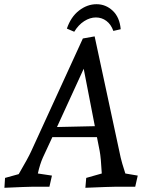

<svg xmlns="http://www.w3.org/2000/svg" viewBox="-20 -888 729 913"><path d="M4 -42 69 -60Q114 -137 128 -168L374 -705L430 -715L554 -138Q558 -119 576 -63L635 -53L623 0H528Q504 0 386 5L390 -42L464 -63Q460 -139 454 -170L441 -236H229L184 -139Q170 -108 160 -63L227 -53L215 0H133Q111 0 1 5ZM431 -288 378 -561 251 -284ZM439 -868Q483 -868 516 -837Q549 -806 554 -749L519 -741Q508 -772 486 -788.5Q464 -805 436 -805Q408 -805 380.5 -787.5Q353 -770 333 -737L298 -752Q317 -808 356 -838Q395 -868 439 -868Z"/></svg>

Font: Andada Pro
Style: Italic
Weight: 400
Italic angle: -7°
Designer: Carolina Giovagnoli
Foundry: Huerta Tipografica
Version: Version 3.005; ttfautohint (v1.8.4)